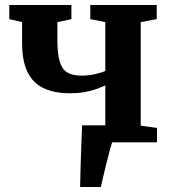

<svg xmlns="http://www.w3.org/2000/svg" viewBox="-20 -573 688 773"><path d="M302.5 180Q303 149.5 304.2 108Q305.5 66.5 307 20.5Q308.5 -25.5 310.5 -68.5H487L432.5 -2.5Q427.5 10.5 420.8 36.2Q414 62 406.8 91.5Q399.5 121 393.8 145.5Q388 170 386 180ZM321 0V-58L404 -67V-229Q385.5 -220.5 364.2 -213.2Q343 -206 318 -201.8Q293 -197.5 262.5 -197.5Q197 -197.5 154 -218.8Q111 -240 90 -284.5Q69 -329 69 -398.5V-484L17.5 -496V-553H267.5V-496L211 -484V-412Q211 -357.5 220.2 -326Q229.5 -294.5 250.5 -281.5Q271.5 -268.5 308 -268.5Q337.5 -268.5 364 -274.8Q390.5 -281 404 -287.5V-484L343.5 -496V-553H611V-496L546.5 -484V-67L612 -58V0Z"/></svg>

Font: Merriweather 24pt
Style: Bold
Weight: 700
Designer: Eben Sorkin
Foundry: Eben Sorkin
Version: Version 2.100